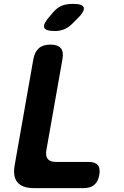

<svg xmlns="http://www.w3.org/2000/svg" viewBox="-20 -970 640 990"><path d="M155 0Q95 0 70 -30Q45 -60 56 -120L152 -665Q159 -703 180.5 -721.5Q202 -740 240 -740Q278 -740 293.5 -721.5Q309 -703 302 -665L219 -195Q214 -165 226.5 -150Q239 -135 269 -135H437Q471 -135 484.5 -118.5Q498 -102 492 -68Q486 -34 466 -17Q446 0 412 0ZM264 -810Q213 -810 207.5 -829Q202 -848 239 -889L257 -910Q280 -935 303.5 -942.5Q327 -950 356 -950Q407 -950 412 -930.5Q417 -911 378 -873L353 -848Q333 -828 311 -819Q289 -810 264 -810Z"/></svg>

Font: Maple Mono NL ExtraBold
Style: Italic
Weight: 800
Italic angle: -10°
Monospace: yes
Designer: subframe7536
Version: Version 7.000